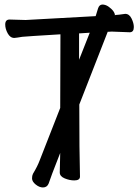

<svg xmlns="http://www.w3.org/2000/svg" viewBox="-20 -777 617 845"><path d="M169 48Q153 48 137 35Q121 22 121 8Q121 -4 125 -12Q145 -45 155 -72L245 -302L246 -626Q97 -617 78 -615Q55 -611 43 -610Q25 -610 14 -630Q3 -650 3 -669Q3 -691 22 -691L93 -689L401 -706Q406 -723 411.5 -740Q417 -757 431 -757Q443 -757 456 -749Q486 -728 486 -708L487 -711Q497 -711 531 -716Q549 -716 559 -695.5Q569 -675 569 -658Q569 -635 551 -635L471 -638L456 -637V-638L454 -637L329 -317Q329 -106 332 0Q332 17 307 17Q286 17 264.5 8Q243 -1 243 -18Q245 -77 245 -104Q201 8 194 31Q187 48 169 48ZM328 -514 375 -633 328 -630Z"/></svg>

Font: ToneOZ-Pinyin-WenKai-Medium
Style: Medium
Weight: 700
Designer: Fontworks Inc.
Foundry: ToneOZ
Version: Version 0.240331